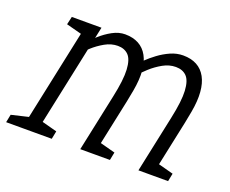

<svg xmlns="http://www.w3.org/2000/svg" viewBox="-126 -650 947 791"><g transform="rotate(20 347.0 -254.0)"><path d="M134 -350 109 -360Q109 -360 120 -375Q131 -390 150 -412Q169 -434 193.5 -456Q218 -478 245.5 -493Q273 -508 301 -508L289 -453Q260 -453 232.5 -437.5Q205 -422 182.5 -401.5Q160 -381 147 -365.5Q134 -350 134 -350ZM341 -250Q358 -329 355.5 -373Q353 -417 335.5 -435Q318 -453 288 -453L300 -508Q335 -508 360 -494.5Q385 -481 399.5 -454.5Q414 -428 417 -390Q420 -352 411 -302L401 -250ZM388 -350 370 -390Q370 -390 380 -402Q390 -414 408 -431.5Q426 -449 449.5 -466.5Q473 -484 500 -496Q527 -508 555 -508L543 -453Q514 -453 486.5 -437.5Q459 -422 436.5 -401.5Q414 -381 401 -365.5Q388 -350 388 -350ZM33 0 139 -500H199L93 0ZM288 0 341 -250H401L348 0ZM543 0 596 -250H656L603 0ZM596 -250Q613 -329 610.5 -373Q608 -417 590.5 -435Q573 -453 543 -453L555 -508Q590 -508 615 -494.5Q640 -481 654.5 -454.5Q669 -428 672 -390Q675 -352 666 -302L656 -250ZM-37 0 -30 -35 55 -55 43 0ZM83 0 95 -55 170 -35 163 0ZM593 0 605 -55 680 -35 673 0ZM137 -445 61 -465 69 -500H149ZM338 0 350 -55 425 -35 418 0Z"/></g></svg>

Font: Epunda Slab Light
Style: Italic
Weight: 300
Italic angle: -12°
Designer: Simon Atzbach
Foundry: typofactur
Version: Version 1.102